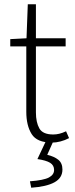

<svg xmlns="http://www.w3.org/2000/svg" viewBox="-20 -659 352 898"><path d="M223 8Q153 8 128 -32Q103 -72 103 -136V-442H28V-476L104 -480L110 -639H148V-480H287V-442H148V-133Q148 -87 164 -58.5Q180 -30 229 -30Q243 -30 257.5 -33.5Q272 -37 289 -45L303 -13Q284 -3 263 2.5Q242 8 223 8ZM126 219 120 189Q185 184 209 171Q233 158 233 136Q233 114 214.5 102.5Q196 91 155 85L196 -2H231L201 65Q234 73 253 88.5Q272 104 272 134Q272 173 235 193.5Q198 214 126 219Z"/></svg>

Font: Mada Light
Style: Regular
Weight: 300
Designer: Khaled Hosny
Version: Version 1.5